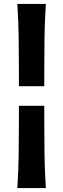

<svg xmlns="http://www.w3.org/2000/svg" viewBox="-20 -800 322 980"><path d="M76.5 -360V-451Q76.5 -532 75.2 -611.8Q74 -691.5 68.5 -780H214Q208.5 -691.5 207.2 -611.8Q206 -532 206 -451V-360ZM68.5 160Q74 71.5 75.2 -8.2Q76.5 -88 76.5 -169V-260H206V-169Q206 -88 207.2 -8.2Q208.5 71.5 214 160Z"/></svg>

Font: Commissioner Flair
Style: Bold
Weight: 700
Designer: Kostas Bartsokas
Foundry: Kostas Bartsokas
Version: Version 1.000; ttfautohint (v1.8.3)